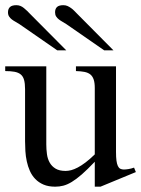

<svg xmlns="http://www.w3.org/2000/svg" viewBox="-20 -702 541 737"><path d="M365.7 14.6H343.8V-81.1Q315.4 -51.3 294.2 -32.7Q272.9 -14.2 255.6 -3.7Q238.3 6.8 223.1 10.7Q208 14.6 191.9 14.6Q166 14.6 147.2 6.6Q128.4 -1.5 115.5 -14.9Q102.5 -28.3 94.7 -45.9Q86.9 -63.5 82.8 -82.8Q78.6 -102.1 77.4 -122.1Q76.2 -142.1 76.2 -159.7V-359.9Q76.2 -381.8 72.3 -395.5Q68.4 -409.2 59.3 -416.5Q50.3 -423.8 35.6 -426.5Q21 -429.2 0 -429.2V-447.3H157.7V-147.9Q157.7 -128.9 160.2 -110.6Q162.6 -92.3 170.7 -77.9Q178.7 -63.5 193.4 -54.7Q208 -45.9 231.9 -45.9Q241.7 -45.9 253.2 -48.8Q264.6 -51.8 278.6 -59.1Q292.5 -66.4 308.6 -78.6Q324.7 -90.8 343.8 -109.4V-363.8Q343.8 -384.3 339.6 -396.7Q335.4 -409.2 326.7 -416.3Q317.9 -423.3 304.2 -426Q290.5 -428.7 271.5 -429.2V-447.3H425.3V-118.7Q425.3 -98.6 427 -85.7Q428.7 -72.8 432.4 -64.9Q436 -57.1 441.9 -54.2Q447.8 -51.3 455.6 -51.3Q462.4 -51.3 473.1 -53Q483.9 -54.7 494.6 -58.6L501.5 -41.5ZM199.7 -508.8 55.2 -608.9Q47.9 -613.8 39.8 -618.2Q31.7 -622.6 25.4 -627.4Q19 -632.3 14.9 -638.7Q10.7 -645 10.7 -654.8Q10.7 -668 18.3 -675Q25.9 -682.1 43 -682.1Q58.6 -682.1 71.8 -671.1Q85 -660.2 95.7 -648.4L234.4 -508.8ZM379.9 -508.8 235.4 -608.9Q228 -613.8 220.2 -618.2Q212.4 -622.6 206.1 -627.4Q199.7 -632.3 195.6 -638.7Q191.4 -645 191.4 -654.8Q191.4 -668 198.7 -675Q206.1 -682.1 223.1 -682.1Q231.9 -682.1 239 -679Q246.1 -675.8 252.7 -671.1Q259.3 -666.5 265.1 -660.4Q271 -654.3 276.9 -648.4L415.5 -508.8Z"/></svg>

Font: Doulos SIL Eur
Style: Regular
Weight: 400
Designer: Walt Agee, Victor Gaultney, Peter Martin, Debbi Hosken, Becca Hirsbrunner
Foundry: SIL International
Version: Version 5.000